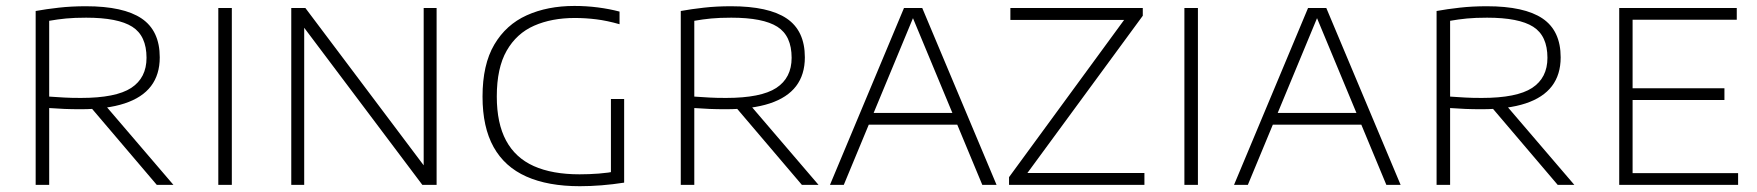

<svg xmlns="http://www.w3.org/2000/svg" viewBox="-20 -622 5913 646"><path d="M100 0V-585Q135.5 -591.5 177.8 -596.2Q220 -601 269 -601Q395.5 -601 456.5 -559.8Q517.5 -518.5 517.5 -429Q517.5 -371 488 -332.2Q458.5 -293.5 399.2 -274Q340 -254.5 251 -254.5Q222 -254.5 196.8 -255.5Q171.5 -256.5 145.5 -258.5V0ZM507.5 0 267.5 -282H322L563.5 0ZM252 -292.5Q370 -292.5 421.5 -326.2Q473 -360 473 -427.5Q473 -501.5 425 -532Q377 -562.5 270 -562.5Q231 -562.5 202.2 -559.8Q173.5 -557 145.5 -552V-297Q175 -295 196.5 -293.8Q218 -292.5 252 -292.5Z M714.5 0V-595H760V0Z M960 0V-595H1007.5L1418.5 -48.5H1405.5V-595H1449V0H1401L990 -546.5H1003.5V0Z M1931 4.5Q1824 4.5 1751 -28Q1678 -60.5 1640.8 -127.2Q1603.5 -194 1603.5 -297Q1603.5 -404.5 1643 -471.8Q1682.5 -539 1752.2 -570.5Q1822 -602 1912.5 -602Q1953 -602 1991.8 -597Q2030.5 -592 2064.5 -583V-540.5Q2022.5 -552.5 1986.2 -557Q1950 -561.5 1914 -561.5Q1836 -561.5 1777 -535.5Q1718 -509.5 1684.8 -451.5Q1651.5 -393.5 1651.5 -297.5Q1651.5 -207 1682.8 -149Q1714 -91 1776 -63.2Q1838 -35.5 1930 -35.5Q1962 -35.5 1994.8 -38Q2027.5 -40.5 2054 -46L2035.5 -25V-289H2080V-7.5Q2041.5 -1.5 2003.8 1.5Q1966 4.5 1931 4.5Z M2270.5 0V-585Q2306 -591.5 2348.2 -596.2Q2390.5 -601 2439.5 -601Q2566 -601 2627 -559.8Q2688 -518.5 2688 -429Q2688 -371 2658.5 -332.2Q2629 -293.5 2569.8 -274Q2510.5 -254.5 2421.5 -254.5Q2392.5 -254.5 2367.2 -255.5Q2342 -256.5 2316 -258.5V0ZM2678 0 2438 -282H2492.5L2734 0ZM2422.5 -292.5Q2540.5 -292.5 2592 -326.2Q2643.5 -360 2643.5 -427.5Q2643.5 -501.5 2595.5 -532Q2547.5 -562.5 2440.5 -562.5Q2401.5 -562.5 2372.8 -559.8Q2344 -557 2316 -552V-297Q2345.5 -295 2367 -293.8Q2388.5 -292.5 2422.5 -292.5Z M2772.5 0 3021.5 -595H3083L3333 0H3285L3046.5 -573.5H3057L2819 0ZM2890 -202.5 2902 -242H3202.5L3214 -202.5Z M3375 0V-26L3771 -567L3776.5 -555H3379.5V-595H3825V-569L3428 -28L3422.5 -40H3830.5V0Z M3965 0V-595H4010.5V0Z M4132 0 4381 -595H4442.5L4692.5 0H4644.5L4406 -573.5H4416.5L4178.5 0ZM4249.5 -202.5 4261.5 -242H4562L4573.5 -202.5Z M4813.5 0V-585Q4849 -591.5 4891.2 -596.2Q4933.5 -601 4982.5 -601Q5109 -601 5170 -559.8Q5231 -518.5 5231 -429Q5231 -371 5201.5 -332.2Q5172 -293.5 5112.8 -274Q5053.5 -254.5 4964.5 -254.5Q4935.5 -254.5 4910.2 -255.5Q4885 -256.5 4859 -258.5V0ZM5221 0 4981 -282H5035.5L5277 0ZM4965.5 -292.5Q5083.5 -292.5 5135 -326.2Q5186.5 -360 5186.5 -427.5Q5186.5 -501.5 5138.5 -532Q5090.5 -562.5 4983.5 -562.5Q4944.5 -562.5 4915.8 -559.8Q4887 -557 4859 -552V-297Q4888.5 -295 4910 -293.8Q4931.5 -292.5 4965.5 -292.5Z M5428 0V-595H5823.5V-555.5H5473V-39.5H5828V0ZM5455.5 -285.5V-325H5782V-285.5Z"/></svg>

Font: Encode Sans SC SemiExpanded ExtraLight
Style: Regular
Weight: 250
Width: 6
Designer: Multiple Designers
Foundry: Impallari Type
Version: Version 3.002